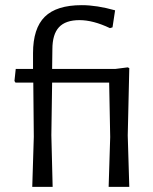

<svg xmlns="http://www.w3.org/2000/svg" viewBox="-20 -724 593 744"><path d="M426 -684C378.7 -697.3 335.7 -704 297 -704C231.7 -704 183.8 -689 153.5 -659C123.2 -629 108 -582 108 -518V-457H41L36 -410L40 -404H109L111 -194L105 0H184L179 -200L182 -404H403L407 -193L401 0H481L475 -199L481 -460L475 -463L428 -457H182L183 -533C183 -571.7 191.5 -600.2 208.5 -618.5C225.5 -636.8 252 -646 288 -646C323.3 -646 362.7 -635.7 406 -615L416 -618Z"/></svg>

Font: Alegreya Sans
Style: Regular
Weight: 400
Designer: Juan Pablo del Peral
Foundry: Huerta Tipografica
Version: Version 1.000;PS 001.000;hotconv 1.0.70;makeotf.lib2.5.58329